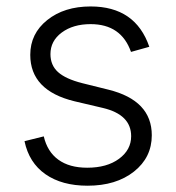

<svg xmlns="http://www.w3.org/2000/svg" viewBox="-20 -573 553 604"><path d="M449.7 -425.8 392.1 -409.7Q361.3 -497.1 265.1 -497.1Q210 -497.1 174.3 -470.7Q138.7 -444.3 138.7 -402.8Q138.7 -367.7 162.6 -346.2Q186.5 -324.7 238.3 -311.5L320.8 -291Q457.5 -257.3 457.5 -147.5Q457.5 -77.6 401.4 -33.2Q345.2 11.2 255.4 11.2Q174.8 11.2 123 -24.9Q71.3 -61 57.1 -128.9L117.7 -144Q128.9 -95.7 163.6 -70.6Q198.2 -45.4 254.4 -45.4Q316.4 -45.4 354.5 -73.5Q392.6 -101.6 392.6 -144.5Q392.6 -212.4 303.7 -233.4L214.4 -254.4Q75.2 -288.1 75.2 -400.4Q75.2 -467.3 128.7 -510Q182.1 -552.7 265.1 -552.7Q406.2 -552.7 449.7 -425.8Z"/></svg>

Font: Interop Light
Style: Regular
Weight: 300
Designer: Rasmus Andersson, Google, Jang Haemin
Foundry: jhaemin
Version: Version 1.007